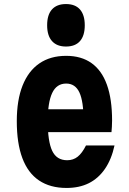

<svg xmlns="http://www.w3.org/2000/svg" viewBox="-20 -910 640 949"><path d="M182 -370H452L393 -314Q393 -409 372.5 -453Q352 -497 307 -497Q260 -497 238 -450.5Q216 -404 216 -311Q216 -211 238 -164.5Q260 -118 312 -118Q342 -118 364 -135.5Q386 -153 405 -191H546Q531 -122 498.5 -75Q466 -28 419 -4.5Q372 19 309 19Q228 19 173 -18Q118 -55 90.5 -128.5Q63 -202 63 -311Q63 -415 91.5 -487Q120 -559 174.5 -596.5Q229 -634 307 -634Q382 -634 432.5 -598Q483 -562 508.5 -491Q534 -420 534 -314Q534 -295 533 -283Q532 -271 531 -257H182ZM306 -680Q261 -680 237 -707Q213 -734 213 -785Q213 -837 237 -863.5Q261 -890 306 -890Q352 -890 375.5 -863Q399 -836 399 -785Q399 -734 375.5 -707Q352 -680 306 -680Z"/></svg>

Font: Martian Mono Condensed
Style: Bold
Weight: 700
Width: 3
Designer: Roman Shamin
Foundry: Evil Martians
Version: Version 1.000